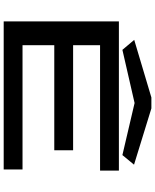

<svg xmlns="http://www.w3.org/2000/svg" viewBox="80 -920 840 1040"><g transform="rotate(90 500.0 -400.0)"><path d="M250 -643 538 -709 820 -643 872 -706 567 -800H508L196 -707ZM96 0H898V-102H225V-274H794V-376H225V-522H904V-624H96Z"/></g></svg>

Font: Inconsolata UltraExpanded
Style: Bold
Weight: 700
Width: 9
Monospace: yes
Designer: Raph Levien, Cyreal, Brenton Simpson
Foundry: Raph Levien, Cyreal, Google
Version: Version 3.100